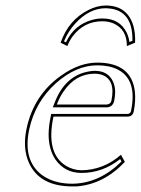

<svg xmlns="http://www.w3.org/2000/svg" viewBox="-20 -666 510 696"><path d="M418.5 -105 432.6 -79.1Q355 2.9 256.3 9.8Q249 10.3 242.7 9.8Q123 9.8 84.5 -76.7Q61.5 -129.4 76.2 -199.2Q102.1 -321.8 201.7 -392.1Q267.6 -439 332.5 -439Q456.1 -439 468.8 -335Q472.7 -300.3 464.4 -259.8Q459.5 -243.7 442.9 -243.2H173.8Q145.5 -110.4 219.2 -64.9Q245.1 -49.3 275.4 -48.8Q355.5 -49.8 418.5 -105ZM186 -287.1H367.2Q380.9 -288.6 383.8 -300.8Q400.4 -379.4 345.7 -396Q335 -398.9 323.7 -398.9Q254.4 -398.9 210.4 -334.5Q195.8 -313.5 186 -287.1ZM439.9 -499Q440.4 -559.1 391.6 -581.1Q373 -588.9 351.1 -588.9Q284.7 -588.9 243.7 -534.7Q231.4 -518.1 224.1 -499L199.7 -511.2Q228.5 -593.8 300.8 -629.9Q333 -646 363.3 -646Q441.4 -646 463.4 -572.8Q471.2 -544.9 469.7 -511.2ZM415.5 -89.4Q352.1 -39.1 275.4 -39.1Q214.4 -39.1 180.2 -88.9Q156.2 -125.5 156.2 -179.7Q156.7 -210.4 164.1 -245.1L165.5 -252.9H442.9Q452.6 -254.4 454.6 -262.2Q480 -381.8 400.4 -417Q387.7 -422.4 374 -425.3Q354.5 -429.2 332.5 -429.2Q255.9 -429.2 182.6 -364.3Q107.4 -296.4 85.9 -196.8Q62.5 -86.4 129.9 -33.2Q156.7 -12.7 193.4 -4.9Q216.8 0 242.7 0Q340.8 -1.5 420.4 -80.6ZM171.4 -276.9 176.8 -290.5Q214.8 -392.6 303.2 -407.2Q314.5 -409.2 323.7 -409.2Q373 -409.2 390.6 -368.2Q397.5 -351.6 397.5 -331.1Q397 -315.4 393.6 -298.8Q387.7 -277.8 367.2 -276.9ZM449.2 -513.7 460 -518.1Q461.9 -619.1 387.2 -633.8Q375.5 -635.7 363.3 -636.2Q304.2 -636.2 253.4 -581.5Q227.1 -552.7 211.9 -516.1L219.2 -512.7Q248.5 -576.2 314.9 -594.2Q333.5 -599.1 351.1 -599.1Q414.6 -599.1 439.9 -546.4Q446.8 -530.8 449.2 -513.7Z"/></svg>

Font: Linux Biolinum Outline O
Style: Italic
Weight: 400
Italic angle: -12°
Designer: Philipp H. Poll
Foundry: Philipp H. Poll
Version: Version 0.6.2